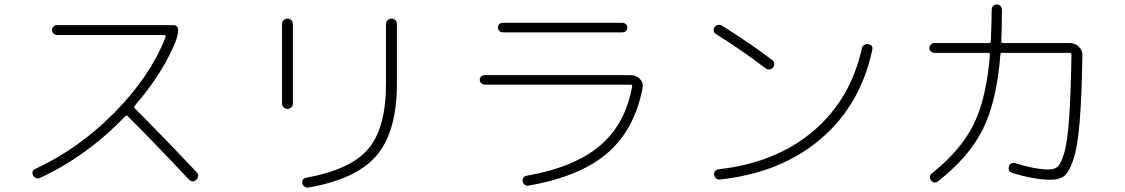

<svg xmlns="http://www.w3.org/2000/svg" viewBox="-20 -810 5040 860"><path d="M158.2 -12.7Q150.4 -8.8 141.1 -12.7Q131.8 -16.6 127.9 -25.4Q119.1 -44.9 138.7 -53.7Q334 -144.5 493.7 -306.6Q653.3 -468.8 721.7 -643.6Q722.7 -646.5 721.2 -649.9Q719.7 -653.3 716.8 -653.3H235.4Q226.6 -653.3 219.7 -659.7Q212.9 -666 212.9 -674.8Q212.9 -683.6 219.2 -690.4Q225.6 -697.3 235.4 -697.3H755.9Q799.8 -697.3 756.8 -600.6Q698.2 -468.8 583 -335.9Q578.1 -330.1 585 -323.2Q719.7 -188.5 861.3 -38.1Q876 -22.5 859.4 -4.9Q843.8 10.7 826.2 -5.9Q670.9 -170.9 552.7 -289.1Q546.9 -294.9 542 -290Q368.2 -109.4 158.2 -12.7Z M1359.4 30.3Q1350.6 31.2 1343.3 25.4Q1335.9 19.5 1334 10.7Q1332 2 1336.9 -5.4Q1341.8 -12.7 1350.6 -13.7Q1550.8 -49.8 1629.9 -143.6Q1709 -237.3 1709 -435.5V-702.1Q1709 -711.9 1716.3 -719.2Q1723.6 -726.6 1733.9 -726.6Q1744.1 -726.6 1751 -719.7Q1757.8 -712.9 1757.8 -702.1V-435.5Q1757.8 -220.7 1667 -113.8Q1576.2 -6.8 1359.4 30.3ZM1243.2 -345.7V-702.1Q1243.2 -711.9 1250.5 -719.2Q1257.8 -726.6 1268.1 -726.6Q1278.3 -726.6 1285.2 -719.2Q1292 -711.9 1292 -702.1V-345.7Q1292 -335.9 1285.2 -329.1Q1278.3 -322.3 1268.1 -322.3Q1257.8 -322.3 1250.5 -329.1Q1243.2 -335.9 1243.2 -345.7Z M2151.4 -430.7Q2142.6 -430.7 2135.7 -437Q2128.9 -443.4 2128.9 -452.1Q2128.9 -460.9 2135.3 -467.3Q2141.6 -473.6 2151.4 -473.6H2803.7Q2829.1 -473.6 2845.7 -457Q2862.3 -440.4 2858.4 -417Q2823.2 -230.5 2700.7 -124.5Q2578.1 -18.6 2346.7 21.5Q2337.9 23.4 2330.1 17.6Q2322.3 11.7 2321.3 2.9Q2319.3 -5.9 2324.2 -13.7Q2329.1 -21.5 2337.9 -22.5Q2552.7 -60.5 2667 -157.2Q2781.2 -253.9 2811.5 -422.9Q2813.5 -430.7 2804.7 -430.7ZM2232.4 -708H2767.6Q2776.4 -708 2783.2 -702.1Q2790 -696.3 2790 -687Q2790 -677.7 2783.7 -671.4Q2777.3 -665 2767.6 -665H2232.4Q2223.6 -665 2216.8 -671.4Q2210 -677.7 2210 -687Q2210 -696.3 2216.8 -702.1Q2223.6 -708 2232.4 -708Z M3869.1 -612.3Q3892.6 -607.4 3886.7 -585Q3834 -338.9 3655.3 -187Q3476.6 -35.2 3204.1 -5.9Q3194.3 -4.9 3187.5 -10.7Q3180.7 -16.6 3178.7 -27.3Q3176.8 -36.1 3183.1 -43.5Q3189.5 -50.8 3198.2 -51.8Q3454.1 -80.1 3622.1 -222.2Q3790 -364.3 3840.8 -594.7Q3842.8 -603.5 3851.6 -608.9Q3860.4 -614.3 3869.1 -612.3ZM3187.5 -657.2Q3169.9 -668.9 3180.7 -688.5Q3185.5 -696.3 3195.8 -698.2Q3206.1 -700.2 3213.9 -695.3Q3342.8 -614.3 3437.5 -542Q3456.1 -528.3 3442.4 -507.8Q3436.5 -500 3426.8 -499Q3417 -498 3409.2 -503.9Q3300.8 -586.9 3187.5 -657.2Z M4165 -573.2Q4156.2 -573.2 4149.4 -579.6Q4142.6 -585.9 4142.6 -594.7Q4142.6 -603.5 4149.4 -610.4Q4156.2 -617.2 4165 -617.2H4409.2Q4418 -617.2 4418 -625Q4421.9 -712.9 4421.9 -766.6Q4421.9 -776.4 4428.2 -783.2Q4434.6 -790 4444.8 -790Q4455.1 -790 4461.4 -783.2Q4467.8 -776.4 4467.8 -765.6Q4467.8 -690.4 4464.8 -625Q4464.8 -617.2 4472.7 -617.2H4772.5Q4795.9 -617.2 4812.5 -600.6Q4829.1 -584 4828.1 -560.5Q4825.2 -374 4815.9 -262.7Q4806.6 -151.4 4787.6 -94.7Q4768.6 -38.1 4746.6 -21.5Q4724.6 -4.9 4686.5 -4.9Q4614.3 -4.9 4514.6 -35.2Q4493.2 -42 4499 -64.5Q4501 -73.2 4509.3 -77.6Q4517.6 -82 4527.3 -79.1Q4618.2 -50.8 4677.7 -50.8Q4704.1 -50.8 4718.8 -64.5Q4733.4 -78.1 4747.6 -127.9Q4761.7 -177.7 4769 -283.2Q4776.4 -388.7 4779.3 -564.5Q4779.3 -573.2 4769.5 -573.2H4469.7Q4460.9 -573.2 4460.9 -565.4Q4444.3 -354.5 4381.8 -230Q4319.3 -105.5 4181.6 2Q4165 14.6 4150.4 -2Q4144.5 -8.8 4145.5 -18.1Q4146.5 -27.3 4153.3 -33.2Q4281.2 -133.8 4339.8 -250.5Q4398.4 -367.2 4414.1 -565.4Q4414.1 -573.2 4406.2 -573.2Z"/></svg>

Font: Rounded Mgen+ 2m light
Style: Regular
Weight: 200
Designer: [Source Han Sans]
Ryoko NISHIZUKA  (kana & ideographs); Paul D. Hunt (Latin, Greek & Cyrillic); Wenlong ZHANG  (bopomofo
Version: Version 1.059.20150602